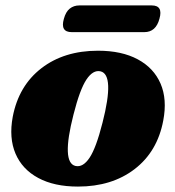

<svg xmlns="http://www.w3.org/2000/svg" viewBox="-20 -673 647 708"><path d="M341.5 -486Q429 -486 488 -454.2Q547 -422.5 572 -364.8Q597 -307 582 -228.5Q560.5 -114 476.5 -49.5Q392.5 15 267.5 15Q180 15 121 -16.8Q62 -48.5 37.2 -106.5Q12.5 -164.5 27 -242.5Q49 -357 132.8 -421.5Q216.5 -486 341.5 -486ZM258.5 -61Q286 -55 310.2 -91.2Q334.5 -127.5 358 -220.5Q403.5 -398 350.5 -410Q323 -416 298.8 -379.8Q274.5 -343.5 251 -250.5Q205.5 -73 258.5 -61ZM215.5 -603.5Q222.5 -629.5 237.2 -641.2Q252 -653 272.5 -653H539.5Q582 -653 568 -604Q555 -554.5 512 -554.5H244.5Q201.5 -554.5 215.5 -603.5Z"/></svg>

Font: Fraunces 9pt S000 Black
Style: Italic
Weight: 900
Italic angle: -16°
Version: Version 1.000; ttfautohint (v1.8.3)